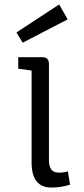

<svg xmlns="http://www.w3.org/2000/svg" viewBox="-20 -829 377 863"><path d="M200 -541V-108Q200 -53 244 -53Q269 -53 285 -59L295 1Q254 14 211 14Q122 14 122 -99V-512L62 -520V-572H170Q200 -572 200 -541ZM284 -742 82 -637 54 -683 246 -809Z"/></svg>

Font: Fauna One
Style: Regular
Weight: 400
Version: Version 1.001